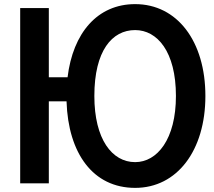

<svg xmlns="http://www.w3.org/2000/svg" viewBox="-20 -837 1040 932"><path d="M78 53H217V-345H303C311 -92 432 75 636 75C840 75 977 -107 977 -371C977 -637 840 -817 636 -817C453 -817 334 -677 308 -462H217V-798H78ZM636 -50C524 -50 438 -161 438 -371C438 -591 524 -691 636 -691C743 -691 834 -587 834 -371C834 -161 743 -50 636 -50Z"/></svg>

Font: LINE Seed JP_OTF Bold
Style: Regular
Weight: 700
Designer: LINE & Fontrix & Fontworks
Version: Version 1.009